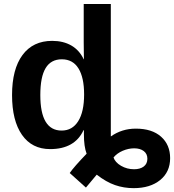

<svg xmlns="http://www.w3.org/2000/svg" viewBox="-20 -745 881 972"><path d="M541 -54.2Q597.2 -93.8 667.5 -93.8Q749.5 -93.8 795.4 -53Q841.3 -12.2 841.3 55.7Q841.3 125.5 790.8 166.5Q740.2 207.5 656.7 207.5Q606.9 207.5 562 191.9Q517.1 176.3 469.7 139.2L415 204.6L333 130.9Q354.5 99.6 418.5 33.2Q404.8 -2.9 404.8 -64.9V-85.9H402.8Q358.4 9.8 233.9 9.8Q141.6 9.8 91.3 -62.3Q41 -134.3 41 -263.7Q41 -395 94 -466.6Q147 -538.1 244.1 -538.1Q300.3 -538.1 341.1 -514.6Q381.8 -491.2 403.8 -444.8H404.8L403.8 -531.7V-724.6H541ZM405.8 -267.1Q405.8 -352.5 377.2 -398.7Q348.6 -444.8 293 -444.8Q237.8 -444.8 210.9 -400.1Q184.1 -355.5 184.1 -263.7Q184.1 -84 292 -84Q346.2 -84 376 -131.6Q405.8 -179.2 405.8 -267.1ZM726.1 58.6Q726.1 33.7 707.8 19.8Q689.5 5.9 659.2 5.9Q630.4 5.9 601.3 18.3Q572.3 30.8 554.7 52.2Q563 77.1 593 94.5Q623 111.8 658.7 111.8Q689.5 111.8 707.8 97.9Q726.1 84 726.1 58.6Z"/></svg>

Font: Arial
Style: Bold
Weight: 700
Designer: Steve Matteson
Foundry: Ascender Corporation
Version: Version 2.00.3